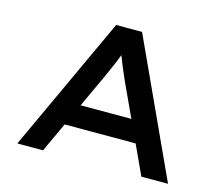

<svg xmlns="http://www.w3.org/2000/svg" viewBox="-100 -830 1107 960"><g transform="rotate(15 454.0 -350.0)"><path d="M64 0 388 -700H522L844 0H706L502 -441Q494 -459 485 -480Q476 -501 467.5 -522Q459 -543 451 -564.5Q443 -586 437 -606L468 -607Q461 -585 453 -563Q445 -541 436 -520Q427 -499 418 -478.5Q409 -458 400 -438L197 0ZM209 -153 256 -266H645L672 -153Z"/></g></svg>

Font: Lexend Peta Medium
Style: Regular
Weight: 500
Designer: Bonnie Shaver-Troup, Thomas Jockin
Foundry: Lexend
Version: Version 1.007